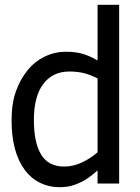

<svg xmlns="http://www.w3.org/2000/svg" viewBox="-20 -761 579 796"><path d="M474 0H384.5V-54.5Q363.5 -36.5 348.5 -25.2Q333.5 -14 313 -4.5Q293.5 5 273.2 10Q253 15 225.5 15Q182.5 15 145.5 -3.2Q108.5 -21.5 83 -56Q56.5 -91.5 42.2 -143Q28 -194.5 28 -262Q28 -332 46.2 -383Q64.5 -434 96.5 -472.5Q125 -507 166.2 -526.8Q207.5 -546.5 253 -546.5Q293 -546.5 322.8 -537.8Q352.5 -529 384.5 -510.5V-741H474ZM384.5 -129.5V-436Q351.5 -452.5 325 -458.5Q298.5 -464.5 267.5 -464.5Q198.5 -464.5 159.5 -413Q120.5 -361.5 120.5 -263.5Q120.5 -170 150.5 -120.2Q180.5 -70.5 246.5 -70.5Q282 -70.5 317.5 -86.5Q353 -102.5 384.5 -129.5Z"/></svg>

Font: Myanmar Ethnic
Style: Regular
Weight: 400
Designer: Khon Soe Zaw Thu
Foundry: PaOh Unicode khonsoezawthu@gmail.com and @hotmail.com
Version: Version 1.01 September 27, 2016